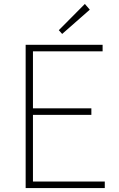

<svg xmlns="http://www.w3.org/2000/svg" viewBox="-20 -953 602 973"><path d="M110 0V-726H500V-693H147V-404H443V-371H147V-33H511V0ZM295 -781 278 -800 410 -933 435 -904Z"/></svg>

Font: Noto Sans TC
Style: Regular
Weight: 100
Designer: Ryoko NISHIZUKA 西塚涼子 (kana, bopomofo & ideographs); Paul D. Hunt (Latin, Greek & Cyrillic); Sandoll Communications 산돌커뮤니
Foundry: Adobe
Version: Version 2.004;hotconv 1.0.118;makeotfexe 2.5.65603